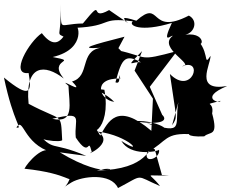

<svg xmlns="http://www.w3.org/2000/svg" viewBox="-71 -739 1171 973"><path d="M751 153 713 17C676 -6 690 121 419 125C555 90 482 185 232 33L366 51C177 -29 210 38 108 -77C82 -26 253 -14 244 -31C236 -174 250 -119 74 -213C54 -414 157 -416 252 -341C167 -444 336 -423 196 -450C379 -493 318 -637 313 -598C503 -607 432 -653 602 -631C577 -610 641 -574 800 -623C745 -505 799 -564 804 -557C724 -496 925 -407 851 -403C965 -449 902 -251 790 -364C823 -130 831 -150 801 -104L833 -221C811 -103 870 -53 673 -116C844 -37 749 -136 606 -125C754 -102 780 -130 751 -157L688 -299L826 -480C624 -426 686 -449 527 -484L577 -444C452 -580 465 -554 473 -390L560 -553C400 -512 315 -489 440 -497C330 -480 388 -352 294 -326C372 -248 212 -357 276 -304C279 -214 309 -111 194 -137C360 -177 303 -137 313 -42C388 72 372 -54 394 31C343 59 519 -12 425 -72C586 -52 666 55 544 -25C589 55 726 30 735 20C743 64 655 94 675 33C780 -23 759 -70 909 -58C878 -70 867 -43 964 -48C993 -75 1037 -44 1004 -164C1017 -232 947 -200 1046 -228C1049 -211 931 -241 1080 -303C911 -274 997 -412 996 -456C954 -392 1001 -490 903 -560C954 -451 993 -580 868 -563C917 -574 933 -636 886 -660C681 -554 750 -750 620 -634C541 -659 550 -647 578 -622L482 -688C374 -627 466 -763 349 -620C218 -618 243 -571 236 -719C243 -528 200 -584 274 -541C265 -635 241 -441 141 -571C77 -529 -24 -357 74 -369C91 -272 83 -236 -51 -346C-2 -112 47 -85 12 -93C48 -151 45 -10 192 33C152 -11 68 85 53 116C289 141 286 197 287 151C270 220 220 227 292 185C345 154 491 135 527 214C663 143 609 148 740 204C682 128 656 157 787 149ZM611 -381 704 -239 696 -76C521 -225 477 -121 437 -52L380 -145C366 -10 496 -79 458 -284C306 -301 426 -305 508 -223C433 -231 393 -345 539 -341C521 -395 551 -305 514 -322C548 -446 561 -478 673 -405C629 -462 534 -361 649 -480Z"/></svg>

Font: Asimov Silicon
Style: Regular
Weight: 400
Designer: Google
Version: Version 2.000980; 2014